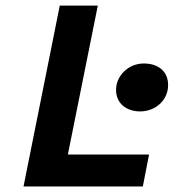

<svg xmlns="http://www.w3.org/2000/svg" viewBox="-20 -672 640 692"><path d="M64.8 0H494.8L517.2 -115.1H224.6L332.5 -651.7H195.4L64.8 0ZM484.8 -270.4C540.9 -270.4 585.9 -311.2 585.9 -365.4C585.9 -416 549.2 -443.2 498.3 -443.2C442.5 -443.2 398.3 -398.9 398.3 -348.2C398.3 -295.9 439.8 -270.4 484.8 -270.4Z"/></svg>

Font: Source Code Variable
Style: Italic
Weight: 400
Italic angle: -11°
Monospace: yes
Designer: Paul D. Hunt, Teo Tuominen
Foundry: Adobe Systems Incorporated
Version: Version 1.005;PS 1.0;hotconv 16.6.54;makeotf.lib2.5.65590